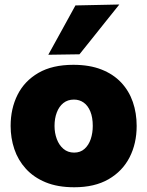

<svg xmlns="http://www.w3.org/2000/svg" viewBox="-20 -796 638 831"><path d="M301.5 14.5Q229.5 14.5 177.5 -7Q125.5 -28.5 91.8 -65.8Q58 -103 42 -150.8Q26 -198.5 26 -251Q26 -326 56 -385.8Q86 -445.5 146.2 -480.5Q206.5 -515.5 297.5 -515.5Q367.5 -515.5 419 -495.2Q470.5 -475 504.5 -438.8Q538.5 -402.5 555 -354.5Q571.5 -306.5 571.5 -251Q571.5 -175 540.8 -115Q510 -55 449.8 -20.2Q389.5 14.5 301.5 14.5ZM301 -135.5Q328 -135.5 346 -151.8Q364 -168 372.8 -194.2Q381.5 -220.5 381.5 -251Q381.5 -288 371 -313.5Q360.5 -339 342.2 -352Q324 -365 300 -365Q273 -365 254.2 -350Q235.5 -335 225.8 -309.2Q216 -283.5 216 -251Q216 -220.5 225.8 -194.2Q235.5 -168 254.5 -151.8Q273.5 -135.5 301 -135.5ZM189 -559Q218.5 -613 248 -666Q277.5 -719 306.5 -772.5L496.5 -776.5Q466.5 -739 437.2 -702.5Q408 -666 380 -630.8Q352 -595.5 324 -561Z"/></svg>

Font: Commissioner Thin ExtraBold
Style: Regular
Weight: 800
Version: Version 1.000